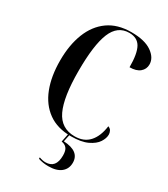

<svg xmlns="http://www.w3.org/2000/svg" viewBox="-230 -828 1025 1170"><g transform="rotate(30 283.0 -243.5)"><path d="M336 10Q240 10 176 -36Q112 -82 80 -164.5Q48 -247 48 -358Q48 -467 80.5 -549.5Q113 -632 177.5 -678Q242 -724 339 -724Q433 -724 482.5 -689.5Q532 -655 532 -608Q532 -575 507 -554Q482 -533 435 -533Q435 -629 411 -671.5Q387 -714 330 -714Q248 -714 212.5 -627.5Q177 -541 177 -358Q177 -175 218 -88Q259 -1 355 -1Q419 -1 456 -41.5Q493 -82 503 -157Q519 -151 525 -138.5Q531 -126 531 -114Q531 -88 512.5 -59.5Q494 -31 451 -10.5Q408 10 336 10ZM307 237Q269 237 236 226V216Q260 225 280 225Q353 225 353 136Q353 100 339.5 84.5Q326 69 303 66L317 -3H327L314 58Q427 64 427 144Q427 187 396 212Q365 237 307 237Z"/></g></svg>

Font: Noto Serif Display Condensed SemiBold
Style: Regular
Weight: 600
Width: 3
Designer: Monotype Design Team
Foundry: Monotype Imaging Inc.
Version: Version 2.009